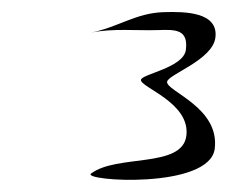

<svg xmlns="http://www.w3.org/2000/svg" viewBox="-20 -819 375 316"><path d="M129.9 -765.3C166.3 -772.7 204 -768.3 240.7 -769.5C268.6 -770.4 290.2 -770.9 285.9 -736.9C282.1 -707.4 213.2 -697.2 212 -687.6C210.4 -675.2 293.7 -650.3 286.7 -595.5C279.8 -541.7 172.6 -565.6 129.9 -533.4C113.3 -521 324.8 -506.9 333.4 -574.1C342.1 -642.6 253 -669 255 -684.4C256.5 -696.5 329.7 -720 334.5 -757C339.9 -799.5 284.1 -800.1 249.2 -799C203.4 -797.5 175.4 -774.6 129.9 -765.3Z"/></svg>

Font: Rocketfuel
Style: Italic
Weight: 400
Designer: Mew Too
Foundry: Cannot Into Space Fonts.
Version: Version 0.27